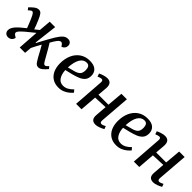

<svg xmlns="http://www.w3.org/2000/svg" viewBox="208 -1507 2502 2502"><g transform="rotate(45 1459.5 -256.0)"><path d="M410 -192 418 -191Q456 -263 486 -318Q516 -373 543 -417Q578 -473 607.5 -499Q637 -525 676 -525Q706 -525 723.5 -507.5Q741 -490 741 -464Q741 -438 727 -419.5Q713 -401 688 -390L668 -417Q653 -437 632.5 -433Q612 -429 589 -398Q578 -384 566.5 -365Q555 -346 540 -320Q561 -287 583.5 -248Q606 -209 626 -173Q652 -126 666 -103Q680 -80 688 -73Q696 -66 706 -66Q717 -66 728.5 -76Q740 -86 753 -100L778 -71Q751 -37 721 -12Q691 13 662 13Q644 13 630.5 5Q617 -3 602.5 -24Q588 -45 567 -83Q549 -117 527 -157Q505 -197 486 -229Q464 -190 446 -157Q428 -124 416 -97L408 0H309L329 -289Q254 -230 212 -193.5Q170 -157 152 -136Q134 -115 134 -101Q134 -84 153 -71L183 -51Q177 -20 156 -3Q135 14 106 14Q76 14 58 -4.5Q40 -23 40 -51Q40 -92 78 -136.5Q116 -181 199 -245Q188 -274 175.5 -305Q163 -336 149 -369Q129 -415 116 -432.5Q103 -450 92 -450Q81 -450 69 -441Q57 -432 41 -417L17 -447Q45 -478 76 -502Q107 -526 138 -526Q167 -526 185.5 -503Q204 -480 227 -425Q241 -393 252.5 -363.5Q264 -334 276 -300L334 -347L348 -514H448Z M1078 -525Q1156 -525 1193.5 -490.5Q1231 -456 1231 -400Q1231 -346 1203.5 -315Q1176 -284 1133 -267Q1090 -250 1044 -238L937 -212Q941 -138 971.5 -92Q1002 -46 1060 -46Q1097 -46 1129.5 -63Q1162 -80 1198 -116L1226 -83Q1212 -66 1185.5 -43Q1159 -20 1120.5 -3Q1082 14 1033 14Q967 14 920.5 -16.5Q874 -47 850 -101Q826 -155 826 -225Q826 -314 857 -381.5Q888 -449 945 -487Q1002 -525 1078 -525ZM1127 -399Q1127 -434 1113.5 -456Q1100 -478 1067 -478Q1011 -478 977 -423Q943 -368 937 -260L1028 -284Q1078 -297 1102.5 -321Q1127 -345 1127 -399Z M1650 -241 1466 -233 1448 0H1348L1379 -426Q1382 -466 1352 -466Q1334 -466 1294 -449L1280 -491Q1300 -502 1336 -513.5Q1372 -525 1401 -525Q1488 -525 1481 -422Q1478 -388 1475.5 -355.5Q1473 -323 1470 -290H1654L1673 -510H1774L1741 -87Q1739 -47 1767 -47Q1779 -47 1794 -52.5Q1809 -58 1827 -68L1842 -28Q1819 -14 1782.5 0Q1746 14 1717 14Q1629 14 1638 -85Z M2142 -525Q2220 -525 2257.5 -490.5Q2295 -456 2295 -400Q2295 -346 2267.5 -315Q2240 -284 2197 -267Q2154 -250 2108 -238L2001 -212Q2005 -138 2035.5 -92Q2066 -46 2124 -46Q2161 -46 2193.5 -63Q2226 -80 2262 -116L2290 -83Q2276 -66 2249.5 -43Q2223 -20 2184.5 -3Q2146 14 2097 14Q2031 14 1984.5 -16.5Q1938 -47 1914 -101Q1890 -155 1890 -225Q1890 -314 1921 -381.5Q1952 -449 2009 -487Q2066 -525 2142 -525ZM2191 -399Q2191 -434 2177.5 -456Q2164 -478 2131 -478Q2075 -478 2041 -423Q2007 -368 2001 -260L2092 -284Q2142 -297 2166.5 -321Q2191 -345 2191 -399Z M2714 -241 2530 -233 2512 0H2412L2443 -426Q2446 -466 2416 -466Q2398 -466 2358 -449L2344 -491Q2364 -502 2400 -513.5Q2436 -525 2465 -525Q2552 -525 2545 -422Q2542 -388 2539.5 -355.5Q2537 -323 2534 -290H2718L2737 -510H2838L2805 -87Q2803 -47 2831 -47Q2843 -47 2858 -52.5Q2873 -58 2891 -68L2906 -28Q2883 -14 2846.5 0Q2810 14 2781 14Q2693 14 2702 -85Z"/></g></svg>

Font: Literata 36pt Medium
Style: Italic
Weight: 500
Italic angle: -2°
Designer: Latin by Veronika Burian and Jose Scaglione. Greek by Irene Vlachou. Cyrillic by Vera Evstafieva
Foundry: TypeTogether
Version: Version 3.002